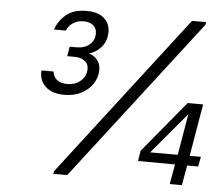

<svg xmlns="http://www.w3.org/2000/svg" viewBox="-51 -760 945 817"><g transform="rotate(5 422.0 -351.5)"><path d="M117 -434H169Q171 -411 187.5 -398.5Q204 -386 231 -386Q266 -386 289 -406.5Q312 -427 312 -458Q312 -480 295 -492Q278 -504 252 -504H221L228 -545H256Q291 -545 312.5 -563Q334 -581 334 -611Q334 -633 318.5 -645.5Q303 -658 278 -658Q251 -658 231.5 -644.5Q212 -631 206 -612H155Q168 -650 199.5 -676.5Q231 -703 286 -703Q337 -703 362 -680Q387 -657 387 -622Q387 -589 372 -567.5Q357 -546 339 -535.5Q321 -525 316 -525L315 -522Q319 -522 330.5 -515.5Q342 -509 352 -494.5Q362 -480 362 -458Q362 -426 344.5 -399Q327 -372 295.5 -355.5Q264 -339 224 -339Q170 -339 142 -365.5Q114 -392 117 -434ZM208 -12 737 -700H797L795 -688L265 0H205ZM718 -85 560 -86 567 -130 749 -350H815L777 -127H825L817 -85H770L755 0H703ZM726 -127 756 -303 608 -127Z"/></g></svg>

Font: Be Vietnam Light
Style: Italic
Weight: 300
Italic angle: -9.222°
Designer: Gabriel Lam
Foundry: TypeRant
Version: Version 3.000